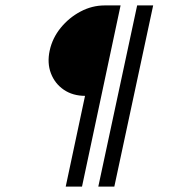

<svg xmlns="http://www.w3.org/2000/svg" viewBox="-20 -687 640 707"><path d="M424 -667 282 0H222L364 -667ZM544 -667 401 0H342L485 -667ZM294 -334Q248 -334 215 -356.5Q182 -379 167.5 -417Q153 -455 163 -501Q173 -547 203.5 -584.5Q234 -622 276.5 -644.5Q319 -667 365 -667Z"/></svg>

Font: Epunda Slab Light
Style: Italic
Weight: 300
Italic angle: -12°
Designer: Simon Atzbach
Foundry: typofactur
Version: Version 1.102